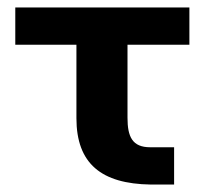

<svg xmlns="http://www.w3.org/2000/svg" viewBox="-20 -495 547 515"><path d="M488 -375V-475H21V-375H185V-178C185 -56 252 -2 384 0H447V-100H383C335 -100 322 -128 322 -179V-375Z"/></svg>

Font: Mint Spirit No2
Style: Bold
Weight: 700
Designer: HARENDAL Hirwen
Foundry: Arkandis Digital Foundry.
Version: Version 1.004;FFEdit